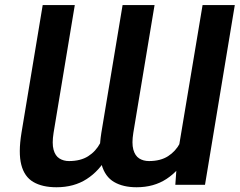

<svg xmlns="http://www.w3.org/2000/svg" viewBox="-20 -748 972 777"><path d="M697.8 -117.2 799.8 -727.5H930.2L809.6 0H689.5ZM733.4 -246.1 780.8 -247.1Q768.6 -173.3 736.6 -115.2Q704.6 -57.1 653.6 -23.7Q602.5 9.8 532.7 9.8Q478 9.8 441.7 -11.5Q405.3 -32.7 391.4 -81.3Q377.4 -129.9 390.1 -210.4L476.1 -727.5H605.5L519.5 -210.4Q512.7 -168 519.5 -142.8Q526.4 -117.7 543.2 -106.9Q560.1 -96.2 583 -96.2Q629.4 -96.2 660.2 -116Q690.9 -135.7 708.7 -169.4Q726.6 -203.1 733.4 -246.1ZM410.6 -246.1 458.5 -247.1Q446.3 -172.9 414.3 -114.7Q382.3 -56.6 330.8 -23.4Q279.3 9.8 208.5 9.8Q151.4 9.8 115 -11.5Q78.6 -32.7 66.2 -81.1Q53.7 -129.4 66.9 -210.4L152.8 -727.5H282.7L196.8 -210.4Q189.9 -167 196.8 -142.1Q203.6 -117.2 220.5 -106.7Q237.3 -96.2 259.3 -96.2Q305.7 -96.2 336.7 -115.7Q367.7 -135.3 385.7 -169.2Q403.8 -203.1 410.6 -246.1Z"/></svg>

Font: Inter 17pt SemiBold
Style: Italic
Weight: 600
Italic angle: -9.3988°
Version: Version 4.001;git-66647c0bb